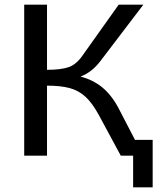

<svg xmlns="http://www.w3.org/2000/svg" viewBox="-20 -669 696 825"><path d="M636 -68V136H552V0H499L404 -176Q376 -227 347 -253.5Q318 -280 279.5 -290.5Q241 -301 182 -301V0H84V-649H182V-369Q242 -369 275 -380.5Q308 -392 335 -431L490 -649H596L411 -406Q374 -358 326 -340Q380 -326 420 -293Q460 -260 490 -203L560 -68Z"/></svg>

Font: Play
Style: Regular
Weight: 400
Designer: Jonas Hecksher (Cyrillic expansion: Cyreal)
Foundry: Jonas Hecksher, Playtype, e-types AS
Version: Version 2.101; ttfautohint (v1.5.65-e2d9)